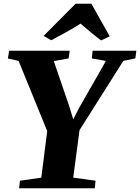

<svg xmlns="http://www.w3.org/2000/svg" viewBox="-20 -1017 756 1037"><path d="M83 0 88 -41 203 -57.5 235 -309 80.5 -688 22.5 -701 29.5 -743H356.5L350.5 -701.5L270.5 -687L354 -443.5L375.5 -372.5L407.5 -434.5L552 -688L476 -701.5L480 -743H716.5L711 -701.5L646 -688L409.5 -314L375.5 -57.5L496 -41L492 0ZM215.5 -823 388.5 -997H473.5L572.5 -821L526 -798.5Q497 -820.5 469 -843.8Q441 -867 415 -889.5Q377.5 -865.5 336.5 -842.8Q295.5 -820 256.5 -799.5Z"/></svg>

Font: Merriweather 60pt Black
Style: Italic
Weight: 900
Italic angle: -7.8°
Version: Version 2.101